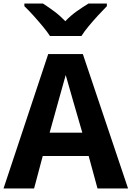

<svg xmlns="http://www.w3.org/2000/svg" viewBox="-20 -1067 745 1087"><path d="M0 0 253 -761H449L705 0H532L482 -184H222L173 0ZM261 -316H446L395 -492L352 -642L310 -492ZM263 -863Q249 -885 223.5 -916Q198 -947 170 -978Q142 -1009 118 -1032V-1047H223Q253 -1028 286 -1003.5Q319 -979 350 -947Q380 -979 415 -1003.5Q450 -1028 481 -1047H585V-1032Q563 -1010 535.5 -980Q508 -950 482.5 -919.5Q457 -889 441 -863Z"/></svg>

Font: Menbere
Style: Regular
Weight: 400
Designer: Aleme Tadesse
Foundry: Sorkin Type Co
Version: Version 1.000